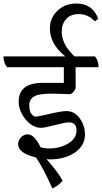

<svg xmlns="http://www.w3.org/2000/svg" viewBox="-50 -925 579 1089"><path d="M346 -391 245 -394Q171 -394 143.5 -378Q116 -362 116 -327.5Q116 -293 129 -278Q142 -263 152 -263Q162 -263 231 -279Q300 -295 326 -295Q374 -295 403 -253Q432 -211 432 -163Q432 -99 375 -60Q318 -21 233 -21Q221 -21 214 -22Q281 53 305 100Q298 110 280 124Q262 138 247 144Q193 23 154 -32Q53 -56 53 -107Q53 -131 70 -147Q87 -163 107 -163Q145 -163 180 -90Q200 -83 230 -83Q289 -83 336.5 -111Q384 -139 384 -185Q384 -231 341 -231Q321 -231 261.5 -215.5Q202 -200 183 -200Q135 -200 95.5 -247.5Q56 -295 56 -349Q56 -455 192 -455H312V-544H-10Q-30 -568 -30 -605H320Q233 -676 233 -763Q233 -824 276 -864.5Q319 -905 383 -905Q476 -905 507 -818L488 -804Q473 -818 465.5 -824Q458 -830 439 -837.5Q420 -845 397 -845Q350 -845 325 -817Q300 -789 300 -745Q300 -673 373 -605H489Q509 -580 509 -544H379V-429Q379 -418 367 -404.5Q355 -391 346 -391Z"/></svg>

Font: Karma
Style: Regular
Weight: 400
Designer: Joana Correia
Foundry: Indian Type Foundry
Version: Version 1.202;PS 1.0;hotconv 1.0.78;makeotf.lib2.5.61930; tt